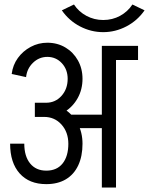

<svg xmlns="http://www.w3.org/2000/svg" viewBox="-20 -834 663 854"><path d="M281 -483Q281 -525 255 -553Q229 -581 190 -581V-644Q235 -644 270.5 -623Q306 -602 326.5 -565.5Q347 -529 347 -483ZM96 -491 32 -505Q37 -545 59.5 -576Q82 -607 116.5 -625.5Q151 -644 191 -644V-581Q154 -581 127 -555Q100 -529 96 -491ZM274 -264V-324H490V-264ZM284 -194Q284 -246 253.5 -280Q223 -314 176 -314V-374Q225 -374 263.5 -350.5Q302 -327 324.5 -286.5Q347 -246 347 -194ZM186 -15Q110 -15 67.5 -62.5Q25 -110 25 -195H88Q88 -139 114 -107Q140 -75 186 -75ZM186 -15V-75Q233 -75 258.5 -107Q284 -139 284 -195H347Q347 -139 328 -98.5Q309 -58 273 -36.5Q237 -15 186 -15ZM135 -314V-377H186V-314ZM185 -314V-377Q226 -377 253.5 -407.5Q281 -438 281 -484H347Q347 -436 325.5 -397.5Q304 -359 267.5 -336.5Q231 -314 185 -314ZM433 0V-630H496V0ZM455 -567V-630H594V-567ZM439 -691V-745Q480 -745 514 -763.5Q548 -782 569 -814L623 -788Q591 -742 542 -716.5Q493 -691 439 -691ZM439 -691Q385 -691 336 -716.5Q287 -742 255 -788L309 -814Q330 -782 364.5 -763.5Q399 -745 439 -745Z"/></svg>

Font: Akshar Light Light
Style: Regular
Weight: 300
Version: Version 1.100